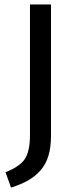

<svg xmlns="http://www.w3.org/2000/svg" viewBox="-20 -709 345 866"><path d="M210 -689V-96.2Q210 -43.5 197.8 -4.4Q185.5 34.7 160.9 61.5Q136.2 88.4 105.2 105.7Q74.2 123 29.8 137.2L4.9 67.9Q71.3 41.5 93.3 6.1Q115.2 -29.3 115.2 -100.1V-689Z"/></svg>

Font: FiraGO
Style: Regular
Weight: 400
Designer: bBox Type
Foundry: bBox Type GmbH
Version: Version 1.001;PS 001.001;hotconv 1.0.88;makeotf.lib2.5.64775